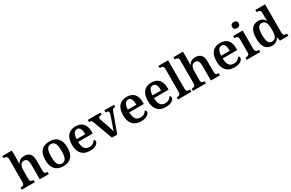

<svg xmlns="http://www.w3.org/2000/svg" viewBox="184 -2254 5682 3752"><g transform="rotate(-30 3025.0 -378.0)"><path d="M19 0H312V-49H308C264 -49 234 -58 234 -115V-313C234 -401 261 -471 333 -471C400 -471 424 -421 424 -335V0H628V-49H625C580 -49 554 -58 554 -120V-354C554 -490 496 -548 383 -548C308 -548 263 -515 235 -463H229C230 -476 233 -527 233 -570V-760H17V-711H28C62 -711 103 -703 103 -647V-119C103 -58 68 -49 26 -49H19Z M953 10C1118 10 1204 -82 1204 -270C1204 -457 1110 -548 956 -548C791 -548 705 -457 705 -270C705 -82 799 10 953 10ZM955 -49C870 -49 838 -125 838 -270C838 -415 869 -488 954 -488C1040 -488 1071 -415 1071 -270C1071 -125 1041 -49 955 -49Z M1554 10C1688 10 1746 -51 1746 -98C1746 -119 1733 -133 1718 -138C1695 -96 1649 -61 1581 -61C1488 -61 1441 -120 1438 -258H1767V-308C1767 -466 1682 -548 1543 -548C1391 -548 1305 -452 1305 -265C1305 -91 1393 10 1554 10ZM1634 -319H1440C1444 -428 1481 -487 1544 -487C1609 -487 1634 -422 1634 -319Z M1892 -437 2052 0H2172L2322 -412C2343 -473 2357 -487 2391 -487H2408V-536H2190V-487H2202C2241 -487 2259 -473 2259 -446C2259 -432 2256 -417 2250 -400L2181 -201C2167 -164 2149 -116 2143 -89C2134 -123 2119 -174 2103 -219L2037 -408C2032 -422 2028 -434 2028 -446C2028 -474 2045 -487 2081 -487H2102V-536H1818V-487C1862 -487 1878 -477 1892 -437Z M2708 10C2842 10 2900 -51 2900 -98C2900 -119 2887 -133 2872 -138C2849 -96 2803 -61 2735 -61C2642 -61 2595 -120 2592 -258H2921V-308C2921 -466 2836 -548 2697 -548C2545 -548 2459 -452 2459 -265C2459 -91 2547 10 2708 10ZM2788 -319H2594C2598 -428 2635 -487 2698 -487C2763 -487 2788 -422 2788 -319Z M3266 10C3400 10 3458 -51 3458 -98C3458 -119 3445 -133 3430 -138C3407 -96 3361 -61 3293 -61C3200 -61 3153 -120 3150 -258H3479V-308C3479 -466 3394 -548 3255 -548C3103 -548 3017 -452 3017 -265C3017 -91 3105 10 3266 10ZM3346 -319H3152C3156 -428 3193 -487 3256 -487C3321 -487 3346 -422 3346 -319Z M3541 0H3846V-49H3833C3791 -49 3758 -61 3758 -120V-760H3541V-711H3553C3587 -711 3628 -703 3628 -647V-120C3628 -61 3595 -49 3553 -49H3541Z M3880 0H4173V-49H4169C4125 -49 4095 -58 4095 -115V-313C4095 -401 4122 -471 4194 -471C4261 -471 4285 -421 4285 -335V0H4489V-49H4486C4441 -49 4415 -58 4415 -120V-354C4415 -490 4357 -548 4244 -548C4169 -548 4124 -515 4096 -463H4090C4091 -476 4094 -527 4094 -570V-760H3878V-711H3889C3923 -711 3964 -703 3964 -647V-119C3964 -58 3929 -49 3887 -49H3880Z M4815 10C4949 10 5007 -51 5007 -98C5007 -119 4994 -133 4979 -138C4956 -96 4910 -61 4842 -61C4749 -61 4702 -120 4699 -258H5028V-308C5028 -466 4943 -548 4804 -548C4652 -548 4566 -452 4566 -265C4566 -91 4654 10 4815 10ZM4895 -319H4701C4705 -428 4742 -487 4805 -487C4870 -487 4895 -422 4895 -319Z M5241 -630C5282 -630 5316 -650 5316 -698C5316 -748 5282 -766 5241 -766C5199 -766 5167 -748 5167 -698C5167 -650 5199 -630 5241 -630ZM5093 0H5398V-49H5386C5344 -49 5311 -61 5311 -120V-536H5097V-487H5106C5147 -487 5181 -475 5181 -420V-118C5181 -60 5148 -49 5106 -49H5093Z M5667 10C5745 10 5791 -26 5821 -82H5826L5845 0H6033V-49H6025C5979 -49 5946 -61 5946 -122V-760H5727V-711H5735C5779 -711 5816 -703 5816 -647V-578C5816 -544 5817 -499 5820 -467H5815C5786 -514 5742 -547 5666 -547C5536 -547 5463 -460 5463 -267C5463 -75 5536 10 5667 10ZM5700 -61C5625 -61 5596 -129 5596 -267C5596 -403 5625 -477 5700 -477C5789 -477 5816 -403 5816 -268C5816 -128 5789 -61 5700 -61Z"/></g></svg>

Font: Noto Serif Georgian SemiBold
Style: Regular
Weight: 600
Designer: Monotype Design Team, Akaki Razmadze
Foundry: Google LLC
Version: Version 2.003